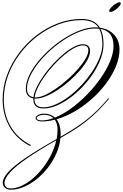

<svg xmlns="http://www.w3.org/2000/svg" viewBox="-20 -1026 1071 1671"><path d="M73 625Q42 625 23 608Q4 591 4 565Q4 524 51.5 471.5Q99 419 202 349Q305 279 473 184Q481 143 481 105Q481 49 457 16Q399 31 345 31Q320 31 305 22.5Q290 14 290 1Q290 -14 312 -25.5Q334 -37 363 -37Q421 -37 458 -3Q527 -30 598.5 -82Q670 -134 736 -201.5Q802 -269 854.5 -343.5Q907 -418 937.5 -491Q968 -564 968 -627Q968 -754 855 -774Q881 -723 881 -640Q881 -582 858 -518.5Q835 -455 794.5 -392.5Q754 -330 701.5 -274Q649 -218 590.5 -175Q532 -132 472.5 -107Q413 -82 358 -82Q270 -82 270 -163Q270 -166 270 -170Q205 -181 205 -254Q205 -307 232.5 -366.5Q260 -426 308 -486Q356 -546 417 -600Q478 -654 546 -696.5Q614 -739 681.5 -763.5Q749 -788 808 -788Q823 -788 837 -787Q794 -851 690 -851Q587 -851 488 -813.5Q389 -776 303 -709.5Q217 -643 152 -556Q87 -469 50 -368Q13 -267 13 -162Q13 -26 74 76.5Q135 179 248 236L243 245Q128 187 65.5 81Q3 -25 3 -162Q3 -269 40.5 -371Q78 -473 144 -562Q210 -651 297 -718Q384 -785 484.5 -823Q585 -861 690 -861Q804 -861 849 -785Q928 -774 974 -723Q1020 -672 1020 -595Q1020 -524 989 -448.5Q958 -373 904 -300.5Q850 -228 780 -165.5Q710 -103 631 -57Q552 -11 472 12Q508 59 508 140Q508 152 507 164Q590 117 655.5 73Q721 29 775 -18Q829 -65 879 -121L922 -169H932L889 -121Q836 -61 782.5 -13.5Q729 34 663.5 79Q598 124 508 174L506 175Q500 241 472 306Q444 371 400.5 428.5Q357 486 303 530Q249 574 190 599.5Q131 625 73 625ZM280 -163Q280 -92 358 -92Q408 -92 465.5 -117.5Q523 -143 580.5 -186.5Q638 -230 690 -286Q742 -342 783 -403.5Q824 -465 847.5 -526Q871 -587 871 -640Q871 -726 843 -776Q827 -778 808 -778Q750 -778 683.5 -754Q617 -730 550.5 -688Q484 -646 424 -593Q364 -540 317 -481Q270 -422 242.5 -364Q215 -306 215 -254Q215 -190 271 -180Q276 -220 300 -269Q324 -318 361 -370Q398 -422 443 -470.5Q488 -519 534.5 -557.5Q581 -596 624 -618.5Q667 -641 701 -641Q764 -641 764 -581Q764 -547 740 -503.5Q716 -460 676 -413.5Q636 -367 586 -323Q536 -279 483 -244Q430 -209 380 -188.5Q330 -168 291 -168Q285 -168 280 -168Q280 -166 280 -163ZM701 -631Q669 -631 627 -608.5Q585 -586 539.5 -548Q494 -510 450 -462.5Q406 -415 369.5 -364Q333 -313 309.5 -265Q286 -217 281 -178Q286 -178 291 -178Q326 -178 372.5 -199.5Q419 -221 470.5 -257Q522 -293 571.5 -337.5Q621 -382 661 -428Q701 -474 725 -516Q749 -558 749 -589Q749 -631 701 -631ZM299 1Q299 11 311.5 16.5Q324 22 345 22Q391 22 445 2Q415 -27 363 -27Q338 -27 318.5 -18.5Q299 -10 299 1ZM19 567Q19 589 33 601.5Q47 614 71 614Q119 614 169.5 590.5Q220 567 267.5 526Q315 485 356 431.5Q397 378 426.5 317.5Q456 257 470 195Q312 285 212.5 354Q113 423 66 475.5Q19 528 19 567ZM1020 -1006Q1031 -1006 1031 -998Q1031 -985 1014.5 -967Q998 -949 977 -935.5Q956 -922 940 -922Q930 -922 930 -930Q930 -942 946.5 -960Q963 -978 984.5 -992Q1006 -1006 1020 -1006Z"/></svg>

Font: Ballet 16pt
Style: Regular
Weight: 400
Designer: Maximiliano R. Sproviero
Foundry: Omnibus-Type
Version: Version 1.100; ttfautohint (v1.8.3)